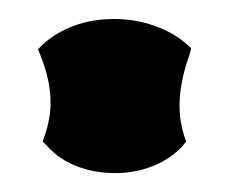

<svg xmlns="http://www.w3.org/2000/svg" viewBox="-20 -167 242 202"><path d="M181.2 -116.2 179.2 -108.9Q173.8 -93.8 171.4 -80.8Q168.9 -67.9 168.9 -56.2Q168.9 -46.9 170.2 -39.3Q171.4 -31.7 173.8 -23.9L175.8 -18.1L171.9 -13.2Q159.2 0.5 140.6 7.8Q122.1 15.1 101.1 15.1Q79.1 15.1 60.5 7.8Q42 0.5 29.8 -13.2L24.9 -18.1L26.9 -23.9Q33.2 -42 33.2 -59.1Q33.2 -82 22.9 -107.9L20 -115.2L24.9 -120.1Q38.6 -132.8 57.9 -139.9Q77.1 -147 100.1 -147Q122.1 -147 141.8 -140.1Q161.6 -133.3 175.8 -121.1Z"/></svg>

Font: Hanalei Fill
Style: Regular
Weight: 400
Version: Version 1.000